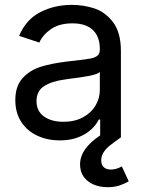

<svg xmlns="http://www.w3.org/2000/svg" viewBox="-20 -573 602 801"><path d="M43.9 -155.3Q43.9 -213.4 74 -246.6Q104 -279.8 148.4 -293.9Q192.9 -308.1 256.3 -315.9L298.8 -320.8Q339.4 -325.2 357.9 -328.9Q376.5 -332.5 386.5 -340.8Q396.5 -349.1 396.5 -365.7V-368.7Q396.5 -419.9 367.4 -447.8Q338.4 -475.6 282.2 -475.6Q228 -475.6 193.6 -452.1Q159.2 -428.7 144 -395.5L59.6 -423.3Q88.9 -492.2 148.4 -522.5Q208 -552.7 279.8 -552.7Q327.1 -552.7 372.6 -538.3Q418 -523.9 451.2 -481Q484.4 -438 484.4 -359.9V0H397.9V-74.2H392.1Q381.8 -52.7 360.6 -33Q339.4 -13.2 306.4 -0.2Q273.4 12.7 230 12.7Q177.7 12.7 135.3 -7.1Q92.8 -26.9 68.4 -64.9Q43.9 -103 43.9 -155.3ZM396.5 -197.3V-272.9Q387.7 -263.2 351.3 -256.3Q314.9 -249.5 266.1 -243.7L252.4 -241.7Q196.8 -234.4 164.6 -214.1Q132.3 -193.8 132.3 -150.9Q132.3 -109.4 163.3 -87.2Q194.3 -64.9 245.1 -64.9Q291.5 -64.9 325.9 -83.5Q360.4 -102.1 378.4 -132.6Q396.5 -163.1 396.5 -197.3ZM314 113.3Q314 79.6 335 49.8Q356 20 397.5 -7.8L484.4 0Q451.7 23.4 437.5 34.7Q423.3 45.9 412.8 61.5Q402.3 77.1 402.3 96.2Q402.3 114.3 412.6 124.3Q422.9 134.3 442.9 134.3Q465.3 134.3 488.3 121.1L517.1 183.6Q498.5 194.3 477.1 201.2Q455.6 208 428.7 208Q396.5 208 370.4 196.8Q344.2 185.5 329.1 164.3Q314 143.1 314 113.3Z"/></svg>

Font: Inter RS Variable
Style: Regular
Weight: 400
Designer: Rasmus Andersson (customised by Maria Ramos and Noel Pretorius)
Foundry: rsms
Version: Version 3.001;Glyphs 3.2.3 (3260)